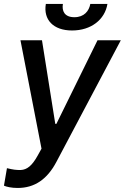

<svg xmlns="http://www.w3.org/2000/svg" viewBox="-30 -750 633 975"><path d="M59.7 204.5C146 204.5 209.9 160.2 256.4 72.1L583.5 -545.5H465.2L256.4 -121.1H250.7L183.2 -545.5H73.9L180.8 5L160.9 40.8C132.5 92 106.9 111.9 75.3 113.3C52.6 113.6 37.3 111.9 5.3 104L-9.9 192.8C2.5 198.5 27.7 204.5 59.7 204.5ZM202.8 -730.1C189.3 -650.2 240.4 -595.2 335.9 -595.2C432.5 -595.2 502.5 -650.2 515.6 -730.1H428.6C422.2 -694.2 397.4 -662.6 347.7 -662.6C297.2 -662.6 283.4 -694.6 289.4 -730.1Z"/></svg>

Font: Margiela Sans Medium
Style: Italic
Weight: 500
Italic angle: -9.39999°
Designer: Stefan Endress, Andreas Faust
Version: Version 1.100;FEAKit 1.0